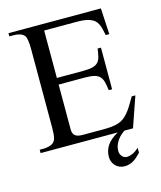

<svg xmlns="http://www.w3.org/2000/svg" viewBox="-124 -751 858 1024"><g transform="rotate(-15 305.5 -239.0)"><path d="M531.2 0H21V-18.6H43.9Q48.3 -18.6 54.9 -19.3Q61.5 -20 69.1 -21.7Q76.7 -23.4 84 -26.4Q91.3 -29.3 96.2 -33.7Q101.1 -38.1 104.7 -43.5Q108.4 -48.8 110.8 -58.1Q113.3 -67.4 114.5 -81.5Q115.7 -95.7 115.7 -117.7V-547.4Q115.7 -579.6 112.3 -598.9Q108.9 -618.2 103 -624.5Q85.4 -644.5 43.9 -644.5H21V-662.1H531.2L539.1 -518.1H519.5Q516.1 -532.2 513.4 -545.7Q510.7 -559.1 506.1 -571.3Q501.5 -583.5 494.1 -593.5Q486.8 -603.5 473.9 -610.8Q460.9 -618.2 441.2 -622.3Q421.4 -626.5 392.1 -626.5H208.5V-364.7H354.5Q388.2 -364.7 407.5 -370.1Q426.8 -375.5 437 -387.2Q447.3 -398.9 451.4 -417Q455.6 -435.1 459 -460H477.5V-230H459Q455.6 -255.9 451.2 -274.4Q446.8 -293 436.5 -304.9Q426.3 -316.9 407.2 -322.5Q388.2 -328.1 354.5 -328.1H208.5V-80.1Q208.5 -66.9 213.1 -56.9Q217.8 -46.9 229.5 -41.3Q241.2 -35.6 264.6 -35.6H376.5Q403.3 -35.6 423.8 -37.8Q444.3 -40 460.7 -45.4Q477.1 -50.8 490 -60.3Q502.9 -69.8 515.4 -84.2Q527.8 -98.6 540.5 -118.9Q553.2 -139.2 568.8 -166.5H588.9ZM528.3 133.8Q520 142.1 510.7 151.1Q501.5 160.2 490.5 167.5Q479.5 174.8 466.3 179.4Q453.1 184.1 437 184.1Q421.4 184.1 408.4 178.5Q395.5 172.9 386.5 163.3Q377.4 153.8 372.3 141.1Q367.2 128.4 367.2 114.3Q367.2 80.1 385.7 51.8Q404.3 23.4 446.8 0H484.4Q475.6 5.4 465.1 14.4Q454.6 23.4 445.3 35.9Q436 48.3 429.9 63.7Q423.8 79.1 423.8 97.2Q423.8 104 426.3 111.3Q428.7 118.7 433.6 124.8Q438.5 130.9 445.1 134.8Q451.7 138.7 460.4 138.7Q475.6 138.7 493.2 130.9Q510.7 123 528.3 106.9Z"/></g></svg>

Font: Doulos SIL Compact
Style: Regular
Weight: 400
Designer: Walt Agee, Victor Gaultney, Peter Martin, Debbi Hosken
Foundry: SIL International
Version: Version 4.110; 2011; Maintenance release ; LnSpcTght